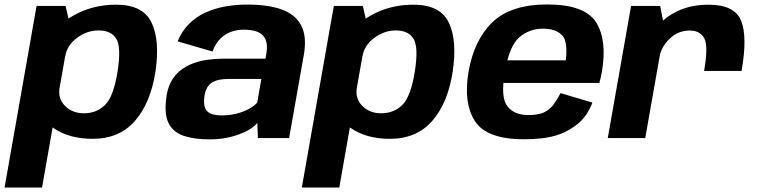

<svg xmlns="http://www.w3.org/2000/svg" viewBox="-70 -619 3402 861"><path d="M-49.5 222H118.5L245.5 -499L224 -592.5H94ZM345 3.5Q465.5 3.5 535.5 -77Q605.5 -157.5 627 -297.5Q648 -438 609.5 -518Q571 -598 450.5 -598Q344.5 -598 257.8 -548.5Q171 -499 160.5 -439L222.5 -366.5Q230.5 -415.5 275.2 -449Q320 -482.5 372 -482.5Q428.5 -482.5 451.5 -445Q474.5 -407.5 457 -297Q439 -185 400.8 -148Q362.5 -111 306.5 -111Q254 -111 221.2 -144.5Q188.5 -178 197.5 -228L110.5 -154Q99 -94.5 169 -45.5Q239 3.5 345 3.5Z M870 6Q909 6 943.2 -0.5Q977.5 -7 1005.5 -17.8Q1033.5 -28.5 1053.5 -41.5Q1073.5 -54.5 1084 -68L1086.5 0H1226.5L1292 -370Q1307 -453 1281.5 -503.2Q1256 -553.5 1194.5 -576Q1133 -598.5 1039 -598.5Q987 -598.5 939 -589.8Q891 -581 849.8 -562Q808.5 -543 777 -511.2Q745.5 -479.5 726.5 -433.5L883 -388Q896.5 -424.5 918.5 -446Q940.5 -467.5 967.5 -476.8Q994.5 -486 1023.5 -486Q1061 -486 1085.8 -475.8Q1110.5 -465.5 1120.8 -442Q1131 -418.5 1124.5 -378.5L1120.5 -356H933Q898 -356 862.5 -351.2Q827 -346.5 795 -334.5Q763 -322.5 737.2 -301.8Q711.5 -281 695 -248.5Q678.5 -216 674.5 -170Q667 -101.5 687.8 -63.2Q708.5 -25 755 -9.5Q801.5 6 870 6ZM925.5 -101.5Q897.5 -101.5 878.5 -108Q859.5 -114.5 851 -132Q842.5 -149.5 846 -182.5Q849 -208.5 858.2 -224.8Q867.5 -241 882.2 -249.8Q897 -258.5 916 -261.8Q935 -265 957 -265H1102L1083.5 -159Q1070.5 -144 1046.5 -130.8Q1022.5 -117.5 991.2 -109.5Q960 -101.5 925.5 -101.5Z M1283.5 222H1451.5L1578.5 -499L1557 -592.5H1427ZM1678 3.5Q1798.5 3.5 1868.5 -77Q1938.5 -157.5 1960 -297.5Q1981 -438 1942.5 -518Q1904 -598 1783.5 -598Q1677.5 -598 1590.8 -548.5Q1504 -499 1493.5 -439L1555.5 -366.5Q1563.5 -415.5 1608.2 -449Q1653 -482.5 1705 -482.5Q1761.5 -482.5 1784.5 -445Q1807.5 -407.5 1790 -297Q1772 -185 1733.8 -148Q1695.5 -111 1639.5 -111Q1587 -111 1554.2 -144.5Q1521.5 -178 1530.5 -228L1443.5 -154Q1432 -94.5 1502 -45.5Q1572 3.5 1678 3.5Z M2280 5.5 2299.5 -103Q2235.5 -103 2205 -143Q2174 -182.5 2194 -296.5Q2214 -413 2259 -452Q2304.5 -490.5 2365 -490.5Q2427 -490.5 2456 -455Q2475.5 -424.5 2467.5 -348.5H2188L2170 -247H2617.5Q2624.5 -269.5 2629 -297Q2653.5 -437.5 2603.5 -518.5Q2552.5 -599 2384 -599Q2220.5 -599 2138 -519Q2056 -440 2031 -297Q2007.5 -157 2060 -75.5Q2112.5 5.5 2280 5.5ZM2299.5 -103 2280 5.5Q2369.5 5.5 2424.5 -12Q2479 -29 2522.5 -65Q2565 -100.5 2586.5 -159L2443.5 -201.5Q2427.5 -170 2409 -146Q2389.5 -123 2364 -112.5Q2337 -103 2299.5 -103Z M3087.5 -301H3255.5Q3282.5 -453.5 3253.5 -525.8Q3224.5 -598 3107 -598Q2997.5 -598 2920.5 -540.8Q2843.5 -483.5 2828.5 -399.5L2886.5 -361.5Q2895 -408.5 2932.8 -445.2Q2970.5 -482 3023 -482Q3069 -482 3088 -447.5Q3107 -413 3087.5 -301ZM2655.5 0H2823.5L2910 -490L2890.5 -592.5H2760Z"/></svg>

Font: Anybody
Style: Bold Italic
Weight: 700
Italic angle: -10°
Designer: Tyler Finck
Foundry: Etcetera Type Company
Version: Version 1.113;gftools[0.9.25]